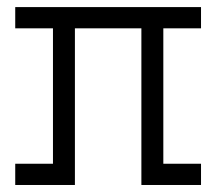

<svg xmlns="http://www.w3.org/2000/svg" viewBox="-20 -527 616 547"><path d="M23.4 0V-60.5H130.9V-446.3H23.4V-506.8H552.7V-446.3H445.3V-60.5H552.7V0H382.8V-446.3H193.4V0Z"/></svg>

Font: Kay Pho Du
Style: Regular
Weight: 400
Designer: Victor Gaultney, Khu Oo Reh
Foundry: SIL International
Version: Version 3.000